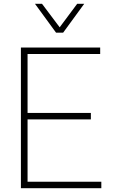

<svg xmlns="http://www.w3.org/2000/svg" viewBox="-20 -990 628 1010"><path d="M458 -362H93V-396H458ZM507 -706H93V-740H507ZM513 0H93V-34H513ZM125 0H90V-740H125ZM312 -818H275L164 -970H201L304 -833H284L386 -970H423Z"/></svg>

Font: Be Vietnam Pro Variable Thin
Style: Regular
Weight: 100
Designer: Lam Bao, Tony Le, Vietanh Nguyen
Foundry: Yellow Type Foundry
Version: Version 1.002